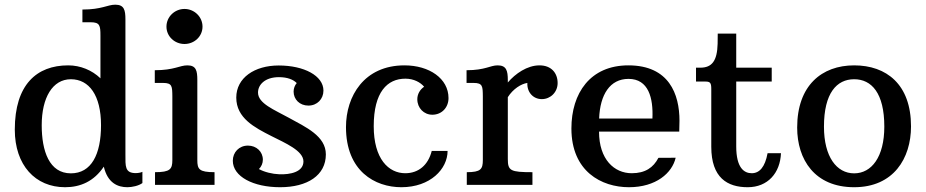

<svg xmlns="http://www.w3.org/2000/svg" viewBox="-20 -781 3912 811"><path d="M42.5 -233.4C42.5 -83 129.4 9.8 254.9 9.8C319.8 9.8 377 -15.1 418.5 -77.1C434.6 -7.8 477.5 9.8 518.1 9.8C537.6 9.8 565.9 3.9 581.5 -7.8V-55.2C574.7 -51.8 562.5 -49.8 553.7 -49.8C506.8 -49.8 509.8 -79.1 509.8 -129.9V-698.7C509.8 -738.8 504.4 -761.2 466.8 -761.2C434.1 -761.2 410.2 -740.7 328.1 -740.7V-687H362.8C401.9 -687 404.3 -672.9 404.3 -630.4V-450.2C368.2 -484.9 319.3 -504.9 268.1 -504.9C134.8 -504.9 42.5 -423.3 42.5 -233.4ZM279.3 -48.8C188 -48.8 156.2 -143.1 156.2 -252C156.2 -368.7 202.1 -446.3 279.3 -446.3C356.4 -446.3 406.7 -378.4 406.7 -252C406.7 -128.4 365.7 -48.8 279.3 -48.8Z M759.3 -595.2C800.8 -595.2 835.4 -627 835.4 -668.5C835.4 -710 800.8 -743.2 759.3 -743.2C717.8 -743.2 683.1 -710 683.1 -668.5C683.1 -627 717.8 -595.2 759.3 -595.2ZM634.8 0H886.2V-53.7C820.8 -53.7 813.5 -66.4 813.5 -105V-442.4C813.5 -482.4 808.6 -504.9 771.5 -504.9C738.3 -504.9 716.3 -484.4 633.8 -484.4V-430.7H668.9C707.5 -430.7 707.5 -416.5 708 -374V-105C708 -66.4 698.7 -53.7 634.8 -53.7Z M963.4 -102.1C963.4 -35.2 1049.8 9.8 1163.1 9.8C1278.8 9.8 1356.4 -40.5 1356.4 -128.9C1356.4 -206.5 1271.5 -244.1 1199.7 -283.7C1138.7 -317.4 1069.8 -343.8 1069.8 -390.1C1069.8 -423.3 1099.6 -455.1 1158.2 -455.1C1194.3 -455.1 1218.8 -444.8 1233.4 -430.2C1225.1 -420.4 1220.2 -407.7 1220.2 -394C1220.2 -361.3 1245.6 -335 1282.7 -335C1319.8 -335 1346.2 -362.8 1346.2 -398.4C1346.2 -460.9 1264.6 -504.4 1157.2 -504.4C1055.7 -504.4 978 -452.6 978 -368.7C978 -282.2 1055.7 -242.2 1126 -206.5C1184.6 -176.8 1261.7 -144.5 1261.7 -99.1C1261.7 -54.2 1205.1 -43 1159.7 -44.9C1130.4 -45.9 1096.7 -54.2 1073.7 -66.9C1084 -77.1 1090.3 -91.3 1090.3 -106.4C1090.3 -140.1 1063.5 -166 1027.3 -166C989.7 -166 963.4 -137.7 963.4 -102.1Z M1441.4 -244.1C1441.4 -58.1 1564 9.8 1675.3 9.8C1797.9 9.8 1870.6 -67.4 1870.6 -143.6H1803.7C1788.6 -83.5 1747.6 -49.3 1691.9 -49.3C1621.1 -49.3 1558.6 -109.9 1558.6 -248C1558.6 -392.1 1615.7 -448.7 1692.4 -448.7C1728 -448.7 1755.9 -433.1 1771.5 -414.6C1753.9 -402.8 1742.7 -383.3 1742.7 -361.8C1742.7 -324.7 1770.5 -296.4 1806.2 -296.4C1846.2 -296.4 1874.5 -327.1 1874.5 -366.7C1874.5 -449.2 1793.5 -504.9 1688.5 -504.9C1518.1 -504.9 1441.4 -375 1441.4 -244.1Z M1951.7 0H2229V-53.7C2136.2 -53.7 2125 -59.6 2125 -109.4V-370.6C2147.5 -405.8 2181.2 -426.8 2207.5 -430.7C2205.6 -391.1 2232.4 -362.3 2268.6 -362.3C2305.7 -362.3 2335.4 -392.1 2335.4 -430.2C2335.4 -472.2 2309.1 -504.9 2258.8 -504.9C2206.5 -504.9 2156.7 -469.7 2125 -432.6V-442.4C2125 -482.4 2119.1 -504.9 2082 -504.9C2050.3 -504.9 2029.8 -484.4 1950.7 -484.4V-430.7H1980.5C2019 -430.7 2019 -416.5 2019.5 -374V-105C2019.5 -66.4 2010.7 -53.7 1951.7 -53.7Z M2393.6 -238.3C2393.6 -57.1 2520.5 9.8 2636.7 9.8C2751 9.8 2819.3 -50.3 2834 -114.7L2761.2 -114.3C2739.7 -73.2 2705.6 -49.3 2648.4 -49.3C2574.7 -49.3 2510.3 -107.4 2510.3 -225.1H2849.1C2849.6 -237.8 2850.1 -258.3 2850.1 -271C2850.1 -383.3 2806.2 -504.9 2634.3 -504.9C2472.7 -504.9 2393.6 -387.2 2393.6 -238.3ZM2510.7 -280.3C2514.6 -381.8 2556.6 -447.8 2634.8 -447.8C2719.7 -447.8 2739.7 -366.7 2735.8 -280.3Z M2984.4 -161.1C2984.4 -29.8 3052.7 9.8 3138.2 9.8C3223.1 9.8 3275.4 -50.3 3278.8 -133.8H3222.2C3211.4 -75.2 3188 -49.3 3155.3 -49.3C3123.5 -49.3 3089.8 -71.3 3089.8 -162.6V-436.5H3239.7V-495.1H3089.8V-639.2H3011.7L3011.2 -595.7C3009.3 -523.9 2987.3 -495.1 2938 -495.1H2919.9V-436.5H2960C2980 -436.5 2984.4 -430.7 2984.4 -405.3Z M3347.2 -242.2C3347.2 -107.4 3420.9 9.8 3587.9 9.8C3754.4 9.8 3828.1 -112.3 3828.1 -247.1C3828.1 -424.8 3724.1 -504.9 3587.9 -504.9C3451.2 -504.9 3347.2 -419.9 3347.2 -242.2ZM3587.9 -48.8C3514.2 -48.8 3460.4 -118.2 3460.4 -246.1C3460.4 -387.7 3514.2 -446.3 3587.9 -446.3C3661.6 -446.3 3715.3 -387.7 3715.3 -246.1C3715.3 -118.2 3661.6 -48.8 3587.9 -48.8Z"/></svg>

Font: Arbutus Slab
Style: Regular
Weight: 400
Designer: Karolina Lach
Foundry: Karolina Lach
Version: Version 1.001